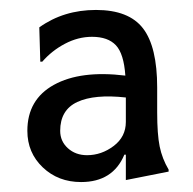

<svg xmlns="http://www.w3.org/2000/svg" viewBox="-20 -809 389 386"><path d="M35 -546Q35 -609 88.5 -638.5Q142 -668 232 -657Q229 -701 213 -718Q197 -735 165 -735Q137 -735 110.5 -721Q84 -707 65 -685H61L59 -754Q108 -789 173 -789Q239 -789 267.5 -752Q296 -715 296 -633V-583Q296 -539 301 -514.5Q306 -490 319 -468V-464L233 -447V-498H230Q207 -443 143 -443Q97 -443 66 -472.5Q35 -502 35 -546ZM101 -546Q101 -525 116.5 -511Q132 -497 155 -497Q184 -497 208.5 -515.5Q233 -534 233 -564V-613Q170 -620 135.5 -604Q101 -588 101 -546Z"/></svg>

Font: Faculty Glyphic
Style: Regular
Weight: 400
Designer: Koto Studio, Dylan Young
Foundry: Koto Studio
Version: Version 1.004; ttfautohint (v1.8.4.7-5d5b)